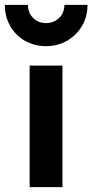

<svg xmlns="http://www.w3.org/2000/svg" viewBox="-61 -770 380 790"><path d="M61 -500H196V0H61ZM-41 -750H54Q54 -717 75.5 -696Q97 -675 128.5 -675Q160 -675 182 -696Q204 -717 204 -750H299Q299 -701 276 -662.5Q253 -624 214 -602Q174.9 -580 128.5 -580Q82.1 -580 43 -601.5Q4 -623 -18.5 -662Q-41 -701 -41 -750Z"/></svg>

Font: Uncut Sans Variable
Style: Regular
Weight: 400
Designer: Kasper Nordkvist
Foundry: UNCUT.wtf
Version: Version 1.304;Glyphs 3.2 (3246)